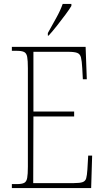

<svg xmlns="http://www.w3.org/2000/svg" viewBox="-20 -951 530 971"><path d="M40 0V-20H65Q90 -20 102 -26Q114 -32 117.5 -51Q121 -70 121 -108V-606Q121 -645 117.5 -663.5Q114 -682 102 -688Q90 -694 65 -694H40V-714H413L419 -550H399L396 -606Q394 -643 389.5 -660.5Q385 -678 370.5 -683.5Q356 -689 325 -689H149V-387H355V-362H149L148 -25H354Q384 -25 398 -30Q412 -35 416 -49.5Q420 -64 422 -94L426 -164H446L441 0ZM222 -784Q244 -824 264.5 -860.5Q285 -897 297 -931H341V-921Q331 -904 311 -877Q291 -850 268.5 -821.5Q246 -793 226 -771H222Z"/></svg>

Font: Noto Serif Sinhala Condensed Thin
Style: Regular
Weight: 100
Width: 3
Designer: Jelle Bosma - Monotype Design Team
Foundry: Monotype Imaging Inc.
Version: Version 2.007; ttfautohint (v1.8.4.7-5d5b)